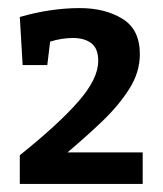

<svg xmlns="http://www.w3.org/2000/svg" viewBox="-20 -800 404 475"><path d="M29 -345V-416Q124 -492 173.5 -548.5Q223 -605 223 -649Q223 -680 206 -693Q189 -706 161 -706Q132 -706 104 -697L97 -639H36L29 -758Q67 -769 104.5 -774.5Q142 -780 177 -780Q240 -780 283 -753.5Q326 -727 326 -666Q326 -621 299.5 -579.5Q273 -538 232 -499Q191 -460 147 -423H333V-345Z"/></svg>

Font: Bitter SemiBold
Style: Regular
Weight: 600
Designer: Sol Matas, and Bitter project Authors
Foundry: Sol Matas
Version: Version 2.001